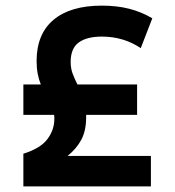

<svg xmlns="http://www.w3.org/2000/svg" viewBox="-20 -662 620 682"><path d="M63 0V-116Q124 -135 148.5 -168Q173 -201 173 -239Q173 -243 173 -246.5Q173 -250 172 -254H63V-362H125Q118 -379 114 -399.5Q110 -420 110 -445Q110 -541 170 -591.5Q230 -642 342 -642Q395 -642 438.5 -631Q482 -620 521 -597L480 -491Q419 -532 342 -532Q288 -532 259.5 -511Q231 -490 231 -442Q231 -419 238 -400.5Q245 -382 255 -362H467V-254H286V-245Q286 -198 269 -166Q252 -134 220 -108H516V0Z"/></svg>

Font: Sometype Mono
Style: Bold
Weight: 700
Monospace: yes
Designer: Ryoichi Tsunekawa
Foundry: Dharma Type
Version: Version 1.000; ttfautohint (v1.8.3)